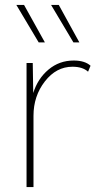

<svg xmlns="http://www.w3.org/2000/svg" viewBox="-20 -754 395 774"><path d="M161 -583H136L46 -734H77ZM300 -583H276L186 -734H217ZM87 0V-500H112L114 -379Q132 -437 175.5 -473.5Q219 -510 277 -510Q322 -510 345 -489L335 -465Q313 -485 272 -485Q207 -485 161 -426Q115 -367 115 -287V0Z"/></svg>

Font: Elaine Sans ExtraLight
Style: Regular
Weight: 275
Designer: Wei Huang
Foundry: Wei Huang
Version: Version 2.001;December 24, 2019;FontCreator 12.0.0.2547 64-b